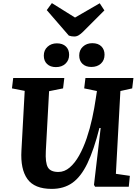

<svg xmlns="http://www.w3.org/2000/svg" viewBox="-20 -1202 900 1236"><path d="M726 -83 816 -70 809 0H592L585 -12L628 -378H620Q584 -236 542.5 -150Q501 -64 446 -25Q391 14 313 14Q202 14 156.5 -49.5Q111 -113 118 -233L139 -617L57 -633L65 -700H394L386 -633L296 -615L275 -230Q271 -155 288 -125Q305 -95 356 -95Q395 -95 428.5 -123.5Q462 -152 489.5 -201Q517 -250 538 -312Q559 -374 573.5 -440.5Q588 -507 597 -570L604 -616L522 -633L530 -700H839L831 -633L755 -616ZM490 -845Q490 -880 514 -902Q538 -924 574 -924Q612 -924 632.5 -903.5Q653 -883 653 -850Q653 -814 629.5 -792.5Q606 -771 568 -771Q532 -771 511 -791Q490 -811 490 -845ZM262 -844Q262 -879 286 -901Q310 -923 346 -923Q383 -923 404 -903Q425 -883 425 -849Q425 -814 401.5 -792Q378 -770 340 -770Q304 -770 283 -790Q262 -810 262 -844ZM281 -1137 314 -1182 463 -1089 622 -1181 652 -1135 515 -998Q500 -983 486.5 -975Q473 -967 458 -967Q449 -967 440 -968.5Q431 -970 423 -973Z"/></svg>

Font: Literata 7pt
Style: Bold Italic
Weight: 700
Italic angle: -2°
Designer: Latin by Veronika Burian and Jose Scaglione. Greek by Irene Vlachou. Cyrillic by Vera Evstafieva
Foundry: TypeTogether
Version: Version 3.002